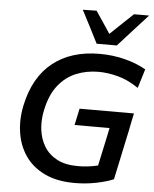

<svg xmlns="http://www.w3.org/2000/svg" viewBox="-63 -1020 868 1083"><g transform="rotate(5 371.0 -478.5)"><path d="M675 -287.5Q667 -250.5 657 -203Q648.5 -162.5 639.8 -121.5Q631 -80.5 620 -29Q582 -12.5 522.5 -0.5Q463 11.5 400.5 11.5Q300 11.5 230 -22.2Q160 -56 120.2 -114Q80.5 -172 69.5 -246Q65 -275 65 -305Q65 -351.5 75.5 -400.5Q110 -562 213.8 -644.2Q317.5 -726.5 478.5 -726.5Q556 -726.5 624.8 -708.2Q693.5 -690 741.5 -661.5L708.5 -554Q648 -595 590 -610Q532 -625 481.5 -625Q412 -625 353.2 -600.5Q294.5 -576 253 -523.2Q211.5 -470.5 193.5 -385Q185 -346 185 -309Q185 -291.5 187 -274Q193 -220.5 218.8 -177.8Q244.5 -135 291.8 -110Q339 -85 409.5 -85Q439.5 -85 467.8 -88.2Q496 -91.5 524 -98.5Q530 -126.5 535.5 -152Q541 -177 546.5 -203Q556.5 -250.5 564.5 -287.5Q566 -293.5 570 -314.5H372L392 -408.5H700L690 -361.5Q684 -330 680.2 -311.8Q676.5 -293.5 675 -287.5ZM456 -782Q432.5 -828.5 408.8 -874.8Q385 -921 361.5 -966L439.5 -967.5Q460 -937 480.8 -906Q501.5 -875 522.5 -843.5Q555.5 -875 587.5 -905.5Q619.5 -935.5 651.5 -966H737Q694.5 -919.5 653.5 -874.2Q612.5 -829 570 -782Z"/></g></svg>

Font: Heraclito Medium
Style: Italic
Weight: 500
Italic angle: -12°
Designer: Kostas Bartsokas (font) & Cristiano Sobral (main changes)
Foundry: Kostas Bartsokas (font) & Cristiano Sobral (main changes)
Version: Version 1.00;July 8, 2020;FontCreator 13.0.0.2655 64-bit